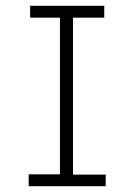

<svg xmlns="http://www.w3.org/2000/svg" viewBox="-20 -643 478 663"><path d="M79 0V-41H187V-582H84V-623H340V-582H232V-40H345V0Z"/></svg>

Font: Inconsolata SemiCondensed Light
Style: Regular
Weight: 300
Width: 4
Monospace: yes
Designer: Raph Levien, Cyreal, Brenton Simpson
Foundry: Raph Levien, Cyreal, Google
Version: Version 3.100; ttfautohint (v1.8.4.7-5d5b)